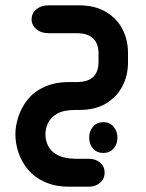

<svg xmlns="http://www.w3.org/2000/svg" viewBox="-20 -414 548 723"><path d="M264 184H316Q340 184 357 198.5Q374 213 374 236Q374 259 357 274Q340 289 316 289H242Q187 289 148 271Q109 253 85 224Q61 195 49.5 160.5Q38 126 38 92Q38 59 49.5 24.5Q61 -10 84.5 -39.5Q108 -69 147.5 -87Q187 -105 242 -105H274Q301 -106 318 -115Q335 -124 343 -141Q351 -158 351 -180V-213Q351 -236 343 -252.5Q335 -269 318 -278.5Q301 -288 274 -289H163Q135 -289 117 -304Q99 -319 99 -341Q99 -364 117 -379Q135 -394 163 -394H276Q337 -394 378.5 -369.5Q420 -345 441 -304.5Q462 -264 462 -215V-179Q462 -130 441 -89.5Q420 -49 379.5 -24.5Q339 0 279 0H264Q220 0 195.5 14Q171 28 161 49Q151 70 151 92Q151 114 161 135Q171 156 196 169.5Q221 183 264 184ZM316 101Q316 80 330.5 63Q345 46 369 46Q393 46 407.5 63Q422 80 422 101V107Q422 129 407.5 145.5Q393 162 369 162Q345 162 330.5 145.5Q316 129 316 107Z"/></svg>

Font: Beiruti
Style: Bold
Weight: 700
Designer: Arlette Boutros
Foundry: Boutros
Version: Version 1.41